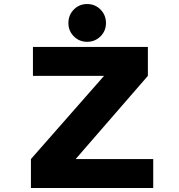

<svg xmlns="http://www.w3.org/2000/svg" viewBox="-20 -933 890 953"><path d="M319.5 -818.5Q319.5 -858.5 346.5 -885.8Q373.5 -913 412.5 -913Q451.5 -913 478.8 -885.8Q506 -858.5 506 -818.5Q506 -779.5 478.8 -752.5Q451.5 -725.5 412.5 -725.5Q373.5 -725.5 346.5 -752.5Q319.5 -779.5 319.5 -818.5ZM355.5 -143.5H740.5V0H133.5V-143.5L496.5 -556.5H143.5V-700H714V-556.5Z"/></svg>

Font: League Mono Wide ExtraBold
Style: Regular
Weight: 800
Width: 8
Designer: Tyler Finck
Foundry: The League of Moveable Type / Tyler Finck
Version: Version 2.210